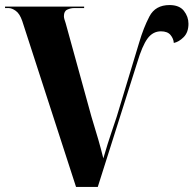

<svg xmlns="http://www.w3.org/2000/svg" viewBox="-20 -740 774 760"><path d="M281 0H367L523 -492Q543 -559 564 -587.5Q585 -616 617 -616Q643 -616 655 -601.5Q667 -587 668 -570Q688 -574 707 -593Q726 -612 726 -646Q726 -674 708 -697Q690 -720 651 -720Q595 -720 571.5 -675Q548 -630 531 -572L442 -278Q433 -250 420.5 -214Q408 -178 389 -113Q380 -150 369 -188Q358 -226 342 -278L240 -648Q233 -667 233 -676Q233 -696 246.5 -702Q260 -708 272 -708H313V-714H0V-708H15Q27 -708 42.5 -697Q58 -686 68 -657Z"/></svg>

Font: Noto Serif Display SemiCondensed Extra
Style: Regular
Weight: 800
Width: 4
Designer: Monotype Design Team
Foundry: Monotype Imaging Inc.
Version: Version 1.900